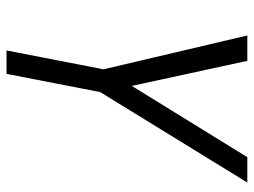

<svg xmlns="http://www.w3.org/2000/svg" viewBox="-115 -455 780 590"><g transform="rotate(90 275.0 -160.0)"><path d="M135 210 193 -88 89 -530H167L244 -175L463 -530H541L263 -78L207 210Z"/></g></svg>

Font: Lode Term
Style: Italic
Weight: 400
Italic angle: -11°
Monospace: yes
Designer: Belleve Invis
Foundry: Belleve Invis
Version: Version 29.2.0